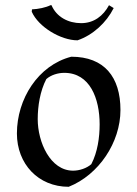

<svg xmlns="http://www.w3.org/2000/svg" viewBox="-20 -703 528 738"><path d="M45 -190C45 -73 127 15 244 15C360 -31 443 -156 443 -280C443 -407 381 -485 254 -485C126 -452 45 -322 45 -190ZM227 -423C326 -423 363 -324 363 -225C363 -175 355 -118 331 -72C313 -56 285 -47 261 -47C173 -47 125 -157 125 -245C125 -295 134 -353 158 -399C176 -415 203 -423 227 -423ZM102 -658C128 -599 214 -548 278 -548C337 -568 389 -616 417 -672L399 -683C377 -642 341 -614 292 -614C242 -614 197 -638 178 -683H174C156 -674 127 -668 103 -667Z"/></svg>

Font: Almendra
Style: Regular
Weight: 400
Designer: Ana Sanfelippo
Foundry: Ana Sanfelippo
Version: Version 1.003